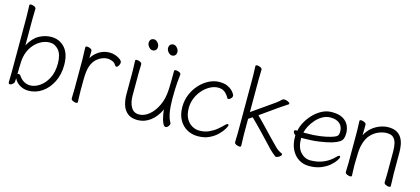

<svg xmlns="http://www.w3.org/2000/svg" viewBox="-59 -1173 3617 1654"><g transform="rotate(15 1750.0 -346.0)"><path d="M47 -593Q47 -624 45.5 -653Q44 -682 44 -699Q44 -708 59 -708Q73 -708 88 -700.5Q103 -693 103 -681Q103 -669 102 -643.5Q101 -618 101 -592V-356Q140 -427 192 -455.5Q244 -484 299 -484Q373 -484 420.5 -431.5Q468 -379 468 -278Q468 -194 435 -127.5Q402 -61 347 -23Q292 15 225 15Q185 15 150 -5Q115 -25 98 -61Q98 -47 95 -26Q93 -17 81 -7Q69 3 58 3Q45 3 45 -15Q45 -27 46 -53.5Q47 -80 47 -106ZM107 -253Q103 -236 101.5 -207Q100 -178 99.5 -148.5Q99 -119 99 -98Q102 -103 109 -103Q121 -103 131 -87Q151 -59 176.5 -46Q202 -33 228 -33Q269 -33 311.5 -61Q354 -89 383 -143.5Q412 -198 412 -276Q412 -356 379 -395Q346 -434 299 -434Q256 -434 216 -411Q176 -388 147 -347.5Q118 -307 107 -253Z M607 -367Q607 -377 606 -398Q605 -419 604.5 -441Q604 -463 604 -474Q604 -483 619 -483Q633 -483 648 -475.5Q663 -468 663 -456Q663 -444 662.5 -426.5Q662 -409 662 -391Q682 -429 724.5 -456.5Q767 -484 820 -484Q847 -484 873 -474.5Q899 -465 916 -451.5Q933 -438 933 -425Q933 -411 924 -396Q915 -381 905 -381Q897 -381 891 -391Q881 -411 857 -420Q833 -429 817 -429Q774 -429 733 -400Q692 -371 675 -316Q668 -293 665 -266Q662 -239 661.5 -201Q661 -163 661 -106Q661 -75 662.5 -46Q664 -17 664 0Q664 9 649 9Q636 9 620.5 1.5Q605 -6 605 -18Q605 -26 605.5 -44.5Q606 -63 606.5 -81Q607 -99 607 -106Z M1343 -598Q1324 -598 1309 -616Q1294 -634 1294 -652Q1294 -671 1304 -682Q1314 -693 1333 -693Q1350 -693 1365.5 -675.5Q1381 -658 1381 -638Q1381 -620 1370.5 -609Q1360 -598 1343 -598ZM1170 -598Q1151 -598 1136 -616Q1121 -634 1121 -652Q1121 -671 1131 -682Q1141 -693 1160 -693Q1177 -693 1192.5 -675.5Q1208 -658 1208 -638Q1208 -620 1197.5 -609Q1187 -598 1170 -598ZM1455 -457Q1452 -439 1447.5 -381Q1443 -323 1443 -237Q1443 -169 1452.5 -116.5Q1462 -64 1481 -34Q1483 -30 1483 -27Q1483 -17 1472.5 -3Q1462 11 1449 11Q1437 11 1427.5 -5.5Q1418 -22 1411.5 -46Q1405 -70 1401 -94Q1397 -118 1397 -132Q1364 -61 1312.5 -22.5Q1261 16 1199 16Q1142 16 1109.5 -11Q1077 -38 1064 -80.5Q1051 -123 1051 -171V-368Q1051 -374 1050.5 -395Q1050 -416 1049 -439.5Q1048 -463 1048 -474Q1048 -483 1063 -483Q1077 -483 1092 -475.5Q1107 -468 1107 -456Q1107 -448 1106.5 -431.5Q1106 -415 1105.5 -397.5Q1105 -380 1105 -368V-175Q1105 -116 1128 -75Q1151 -34 1199 -34Q1245 -34 1287.5 -68.5Q1330 -103 1359 -163.5Q1388 -224 1392 -301Q1393 -316 1393.5 -341.5Q1394 -367 1394.5 -394.5Q1395 -422 1395 -444Q1395 -466 1395 -475Q1395 -484 1411 -484Q1425 -484 1440 -477Q1455 -470 1455 -459Z M1969 -142Q1969 -134 1954.5 -109Q1940 -84 1911 -55Q1882 -26 1838.5 -5Q1795 16 1736 16Q1684 16 1640.5 -8Q1597 -32 1570.5 -79Q1544 -126 1544 -194Q1544 -254 1566 -306.5Q1588 -359 1625 -399Q1662 -439 1707.5 -461.5Q1753 -484 1799 -484Q1841 -484 1868.5 -472Q1896 -460 1912 -444.5Q1928 -429 1935 -416Q1942 -403 1942 -400Q1942 -386 1930.5 -374Q1919 -362 1908 -362Q1902 -362 1899 -367Q1882 -399 1859 -416.5Q1836 -434 1801 -434Q1765 -434 1729.5 -415Q1694 -396 1664.5 -363.5Q1635 -331 1617.5 -288.5Q1600 -246 1600 -199Q1600 -142 1620.5 -105.5Q1641 -69 1672.5 -51.5Q1704 -34 1736 -34Q1784 -34 1821 -50.5Q1858 -67 1887.5 -91Q1917 -115 1940 -139Q1953 -152 1961 -152Q1969 -152 1969 -142Z M2064 -590Q2064 -600 2063.5 -621Q2063 -642 2062 -664Q2061 -686 2061 -697Q2061 -706 2076 -706Q2090 -706 2105 -698.5Q2120 -691 2120 -679Q2120 -671 2119.5 -654.5Q2119 -638 2118.5 -620Q2118 -602 2118 -590V-301L2315 -439Q2328 -448 2340.5 -459.5Q2353 -471 2359 -477Q2365 -483 2377 -483Q2393 -483 2410 -475Q2427 -467 2427 -458Q2427 -454 2422 -451Q2401 -437 2382 -424.5Q2363 -412 2350 -403L2196 -294Q2225 -266 2264 -224.5Q2303 -183 2343.5 -141Q2384 -99 2416 -67Q2441 -42 2474 -28Q2480 -25 2480 -20Q2480 -10 2464.5 1.5Q2449 13 2435 13Q2429 13 2426 10Q2413 0 2399 -12Q2385 -24 2374 -35Q2354 -56 2325.5 -86.5Q2297 -117 2265.5 -150Q2234 -183 2204.5 -213Q2175 -243 2153 -264L2118 -241V-106Q2118 -100 2118.5 -79Q2119 -58 2120 -35Q2121 -12 2121 0Q2121 9 2106 9Q2093 9 2077.5 1.5Q2062 -6 2062 -18Q2062 -26 2062.5 -44.5Q2063 -63 2063.5 -81Q2064 -99 2064 -106Z M2602 -201V-198Q2602 -116 2639.5 -75Q2677 -34 2728 -34Q2793 -34 2846.5 -57.5Q2900 -81 2940 -124Q2952 -137 2961 -137Q2969 -137 2969 -127Q2969 -118 2954 -95Q2939 -72 2909.5 -46.5Q2880 -21 2834.5 -2.5Q2789 16 2728 16Q2677 16 2636.5 -9.5Q2596 -35 2572 -82.5Q2548 -130 2548 -195V-210Q2527 -224 2527 -240Q2527 -252 2544 -252Q2546 -252 2550.5 -252.5Q2555 -253 2555 -253Q2561 -289 2582.5 -329Q2604 -369 2637 -404Q2670 -439 2712 -461.5Q2754 -484 2803 -484Q2864 -484 2900 -463Q2936 -442 2951.5 -409Q2967 -376 2967 -340Q2967 -311 2960 -292Q2953 -273 2932.5 -259.5Q2912 -246 2872 -233Q2827 -220 2762 -210.5Q2697 -201 2614 -201ZM2630 -250Q2706 -250 2759.5 -258Q2813 -266 2847 -276Q2878 -285 2891.5 -293Q2905 -301 2909 -312Q2913 -323 2913 -341Q2913 -385 2884 -410.5Q2855 -436 2802 -436Q2765 -436 2732 -417.5Q2699 -399 2673.5 -370Q2648 -341 2631 -309Q2614 -277 2609 -250Z M3398 -294Q3398 -334 3390.5 -365Q3383 -396 3363.5 -414Q3344 -432 3306 -432Q3271 -432 3234 -417Q3197 -402 3167 -370.5Q3137 -339 3122 -288Q3110 -248 3108.5 -198.5Q3107 -149 3106 -105V-91Q3106 -63 3107.5 -38.5Q3109 -14 3109 1Q3109 10 3094 10Q3081 10 3065.5 2.5Q3050 -5 3050 -17Q3050 -25 3050.5 -43.5Q3051 -62 3051.5 -80Q3052 -98 3052 -105V-365Q3052 -375 3051.5 -396Q3051 -417 3050 -439Q3049 -461 3049 -472Q3049 -481 3064 -481Q3078 -481 3093 -473.5Q3108 -466 3108 -454Q3108 -446 3108 -428.5Q3108 -411 3107.5 -392Q3107 -373 3107 -359Q3127 -400 3159.5 -427.5Q3192 -455 3230.5 -469.5Q3269 -484 3306 -484Q3354 -484 3383 -466.5Q3412 -449 3427 -421Q3442 -393 3447 -360.5Q3452 -328 3452 -298V-105Q3452 -99 3453 -78Q3454 -57 3454.5 -34Q3455 -11 3455 1Q3455 10 3440 10Q3427 10 3411.5 2.5Q3396 -5 3396 -17Q3396 -25 3396.5 -41.5Q3397 -58 3397.5 -76Q3398 -94 3398 -105Z"/></g></svg>

Font: Moon Stars Kai T HW Light
Style: Regular
Weight: 300
Designer: GuiWonder
Version: Version 1.101